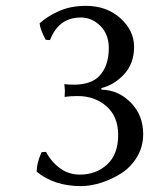

<svg xmlns="http://www.w3.org/2000/svg" viewBox="-20 -630 512 660"><path d="M254.9 -29.8Q310.1 -29.8 348.1 -64.5Q386.2 -99.1 386.2 -166Q386.2 -230 345.2 -265.4Q304.2 -300.8 244.1 -299.8Q220.2 -299.8 202.1 -296.9Q203.1 -310.1 203.1 -318.8L201.2 -340.8Q215.3 -338.9 237.8 -338.9Q293 -340.3 319.8 -367.2Q354 -401.4 354 -464.8Q354 -511.7 325.2 -540.8Q296.4 -569.8 257.8 -569.8Q181.6 -569.8 151.9 -492.2L137.2 -493.2Q117.7 -528.8 116.2 -549.8Q142.1 -573.7 182.6 -591.8Q223.1 -609.9 274.9 -609.9Q346.7 -609.9 393.8 -567.4Q440.9 -524.9 440.9 -469.2Q440.9 -411.6 406.7 -374.8Q372.6 -337.9 328.1 -327.1L329.1 -321.8Q387.7 -320.3 429.9 -277.1Q472.2 -233.9 472.2 -168.9Q472.2 -126 451.2 -90.8Q430.2 -55.7 397.5 -34.7Q364.7 -13.7 328.9 -2.2Q293 9.3 259.8 9.8Q165.5 9.8 106 -40Q106 -69.8 123 -106.9L138.2 -107.9Q156.2 -73.7 186 -51.8Q215.8 -29.8 254.9 -29.8Z"/></svg>

Font: Linear Smooth
Style: Regular
Weight: 400
Designer: Philipp H. Poll, Flanker
Foundry: Philipp H. Poll, reworked by Flanker
Version: Version 1.061 | FøM Fix